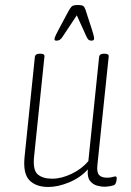

<svg xmlns="http://www.w3.org/2000/svg" viewBox="-20 -738 523 765"><path d="M173 7Q123 7 97 -20Q71 -47 78 -114L119 -512Q121 -524 138 -524H142Q159 -524 157 -512L116 -116Q110 -61 130 -43.5Q150 -26 188 -26Q225 -26 265.5 -45.5Q306 -65 332 -96L375 -512Q377 -524 393 -524H397Q415 -524 413 -512L368 -80Q365 -51 375 -40.5Q385 -30 406 -30Q420 -30 427.5 -32.5Q435 -35 440 -35Q445 -35 445 -28Q445 -21 443 -13.5Q441 -6 438 -3Q434 1 420 3.5Q406 6 395 6Q383 6 366.5 1.5Q350 -3 338.5 -17.5Q327 -32 330 -63Q299 -29 254.5 -11Q210 7 173 7ZM205 -576Q197 -576 197 -582Q197 -587 203.5 -600.5Q210 -614 214 -621L252 -692Q261 -709 267.5 -713.5Q274 -718 290 -718Q307 -718 312.5 -713.5Q318 -709 323 -692L346 -621Q348 -614 351.5 -602.5Q355 -591 355 -585Q355 -576 345 -576Q339 -576 334.5 -578.5Q330 -581 325 -591L286 -677L229 -591Q223 -582 217.5 -579Q212 -576 205 -576Z"/></svg>

Font: Asap Condensed Condensed Thin
Style: Italic
Weight: 100
Width: 3
Italic angle: -6°
Designer: Pablo Cosgaya
Foundry: Omnibus-Type
Version: Version 3.001; ttfautohint (v1.8.4.7-5d5b)